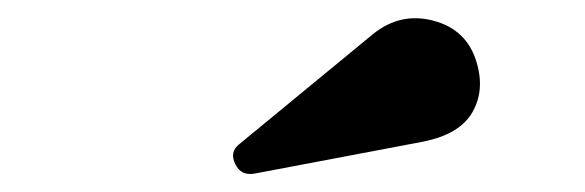

<svg xmlns="http://www.w3.org/2000/svg" viewBox="-20 -994 640 210"><path d="M441.9 -838.9 258.8 -804.2Q243.7 -801.3 237.3 -814.5Q231 -827.6 241.2 -835.9L387.2 -956.1Q417.5 -981 453.9 -971.4Q490.2 -961.9 501 -926.8Q510.7 -895.5 496.6 -871.1Q482.4 -846.7 441.9 -838.9Z"/></svg>

Font: Pilowlava
Style: Regular
Weight: 400
Designer: Anton Moglia, Jérémy Landes, Maksym Kobuzan (Cyrillic), Velvetyne Type Foundry
Foundry: Anton Moglia, Jérémy Landes, Velvetyne Type Foundry
Version: Version 1.001;hotconv 1.0.109;makeotfexe 2.5.65596